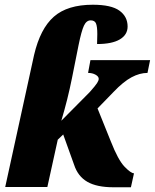

<svg xmlns="http://www.w3.org/2000/svg" viewBox="-20 -790 654 811"><path d="M293 -94 247 -222 224 -200 180 0H2L124 -558Q150 -669 207.5 -719.5Q265 -770 372 -770Q450 -770 484.5 -745Q519 -720 519 -678Q519 -643 486 -623.5Q453 -604 390 -604L391 -646Q391 -678 385.5 -691Q380 -704 363 -704Q345 -704 334.5 -681.5Q324 -659 312 -600L284 -460Q266 -370 239 -280L359 -401Q383 -428 390 -439Q397 -450 397 -457Q397 -467 383.5 -474.5Q370 -482 352 -482L362 -536H614L603 -482Q570 -482 535.5 -463.5Q501 -445 460 -402L392 -332L448 -193Q479 -114 506 -86Q533 -58 546 -58L533 1H459Q389 1 349 -22Q309 -45 293 -94Z"/></svg>

Font: Noto Serif NarrowBlack
Style: Italic
Weight: 900
Width: 4
Italic angle: -12°
Designer: Monotype Design Team
Foundry: Monotype Imaging Inc.
Version: Version 1.001